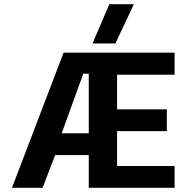

<svg xmlns="http://www.w3.org/2000/svg" viewBox="-20 -895 889 915"><path d="M421 -688 501 -875H618L530 -688ZM37 0 283 -644H812V-539H538V-374H775V-270H538V-104H812V0H403V-156H243L183 0ZM274 -260H403V-544H377Z"/></svg>

Font: Kanit Medium
Style: Regular
Weight: 500
Designer: Katatrad Team
Foundry: CadsonDemak
Version: Version 2.000; ttfautohint (v1.8.3)